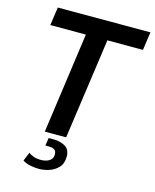

<svg xmlns="http://www.w3.org/2000/svg" viewBox="-130 -773 862 1069"><g transform="rotate(15 301.0 -238.5)"><path d="M177 0 258 -581H53L68 -686H602L587 -581H382L300 0ZM199 209Q173 209 147 203.5Q121 198 104 186L125 136Q134 144 152 151Q170 158 198 158Q214 158 229 153Q244 148 254 137.5Q264 127 264 109Q264 89 252.5 81.5Q241 74 220 74H200L207 29H238Q273 29 302 45.5Q331 62 331 103Q331 144 308 167.5Q285 191 254.5 200Q224 209 199 209Z"/></g></svg>

Font: Chivo Medium Medium
Style: Italic
Weight: 500
Italic angle: -8.05°
Version: Version 2.002